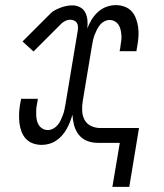

<svg xmlns="http://www.w3.org/2000/svg" viewBox="-20 -558 640 750"><path d="M419 172 448 0H361Q339 0 319.5 -8Q300 -16 287.5 -32Q275 -48 269.5 -68.5Q264 -89 263 -110Q259 -96 253.5 -82Q248 -68 240.5 -54.5Q233 -41 222.5 -29Q212 -17 199 -8.5Q186 0 171.5 4Q157 8 143 8Q125 8 108.5 2Q92 -4 81 -16Q70 -28 64 -44Q58 -60 56 -77Q54 -94 54.5 -112Q55 -130 58 -148Q59 -152 59.5 -156Q60 -160 61 -164Q62 -166 62 -168Q62 -170 62 -172H128Q127 -170 127 -168Q127 -166 127 -164Q126 -161 125.5 -157Q125 -153 124 -149Q122 -139 121.5 -128Q121 -117 121.5 -106.5Q122 -96 124.5 -86Q127 -76 132.5 -68Q138 -60 147 -55Q156 -50 167 -50Q178 -50 188 -55.5Q198 -61 205.5 -70Q213 -79 217.5 -89Q222 -99 226 -109.5Q230 -120 232 -131Q234 -142 236 -152L284 -440Q285 -447 284.5 -455Q284 -463 280 -469Q276 -475 269 -478Q262 -481 254 -481Q245 -481 236.5 -477Q228 -473 221 -467L111 -357L68 -396L178 -506Q186 -514 197 -519.5Q208 -525 219 -529Q230 -533 241 -535Q252 -537 263 -537Q279 -537 293 -529.5Q307 -522 313.5 -508.5Q320 -495 321.5 -479Q323 -463 321 -447Q328 -465 338 -481.5Q348 -498 363 -511.5Q378 -525 396 -531.5Q414 -538 433 -538Q450 -538 466.5 -532Q483 -526 494 -514Q505 -502 511 -486Q517 -470 519.5 -453Q522 -436 521 -418Q520 -400 517 -382Q516 -378 515.5 -374Q515 -370 514 -366Q514 -364 513.5 -362Q513 -360 513 -358H447Q448 -360 448 -362Q448 -364 449 -366Q449 -369 450 -373Q451 -377 451 -381Q453 -391 454 -402Q455 -413 454 -423.5Q453 -434 450.5 -444Q448 -454 442.5 -462Q437 -470 428 -475Q419 -480 408 -480Q398 -480 387.5 -474.5Q377 -469 370 -460Q363 -451 358 -441Q353 -431 349 -420.5Q345 -410 343 -399Q341 -388 339 -378L303 -162Q300 -143 301 -124Q302 -105 310.5 -89.5Q319 -74 335.5 -66Q352 -58 371 -58H523L485 172Z"/></svg>

Font: Iosevka Slab Light Extended
Style: Italic
Weight: 300
Width: 7
Italic angle: -9°
Monospace: yes
Designer: Belleve Invis
Foundry: Belleve Invis
Version: Version 11.1.0; ttfautohint (v1.8.3)